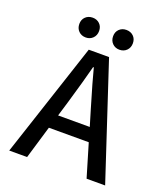

<svg xmlns="http://www.w3.org/2000/svg" viewBox="-148 -927 897 1031"><g transform="rotate(20 300.0 -412.0)"><path d="M235 -357 208 -267H389L362 -357Q316 -511 300 -575H296Q273 -486 235 -357ZM26 0 242 -655H358L574 0H468L412 -188H184L128 0ZM204 -711Q179 -711 163 -727Q147 -743 147 -768Q147 -793 163 -808.5Q179 -824 204 -824Q228 -824 244 -808.5Q260 -793 260 -768Q260 -743 244 -727Q228 -711 204 -711ZM396 -711Q372 -711 356 -727Q340 -743 340 -768Q340 -793 356 -808.5Q372 -824 396 -824Q421 -824 437 -808.5Q453 -793 453 -768Q453 -743 437 -727Q421 -711 396 -711Z"/></g></svg>

Font: TypoPRO Source Code Pro
Style: Regular
Weight: 500
Monospace: yes
Designer: Paul D. Hunt, Teo Tuominen
Foundry: Adobe Systems Incorporated
Version: Version 2.010;PS 1.0;hotconv 1.0.84;makeotf.lib2.5.63406